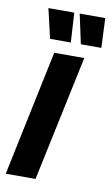

<svg xmlns="http://www.w3.org/2000/svg" viewBox="-95 -725 449 768"><g transform="rotate(10 129.5 -341.0)"><path d="M-15 0 92 -510H214L106 0ZM66 -562 39 -678 38 -682H143L150 -566L151 -562ZM191 -562 166 -678 165 -682H269L274 -566V-562Z"/></g></svg>

Font: Saira ExtraCondensed ExtraBold
Style: Italic
Weight: 800
Width: 2
Italic angle: -12°
Designer: Hector Gatti with collaboration of the Omnibus-Type team
Foundry: Omnibus-Type
Version: Version 1.101